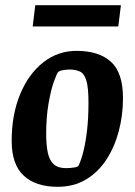

<svg xmlns="http://www.w3.org/2000/svg" viewBox="-20 -709 519 740"><path d="M202 11Q118 11 71.5 -32Q25 -75 25 -166Q25 -267 57.5 -345.5Q90 -424 146.5 -468.5Q203 -513 275 -513Q361 -513 407.5 -471Q454 -429 454 -331Q454 -264 437.5 -202.5Q421 -141 389.5 -93Q358 -45 311 -17Q264 11 202 11ZM234 -61Q251 -61 266 -63.5Q281 -66 283 -71Q293 -92 301.5 -126Q310 -160 315.5 -206.5Q321 -253 321 -314Q321 -371 313 -398Q305 -425 288.5 -433Q272 -441 249 -441Q236 -441 222 -438.5Q208 -436 204 -431Q198 -424 187 -392.5Q176 -361 167 -309.5Q158 -258 158 -193Q158 -149 164.5 -119.5Q171 -90 187.5 -75.5Q204 -61 234 -61ZM106 -607 116 -689H446L436 -607Z"/></svg>

Font: Faustina VF Beta
Style: Italic
Weight: 400
Italic angle: -8°
Designer: Alfonso Garcia
Foundry: Omnibus-Type
Version: Version 1.006